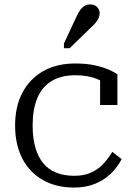

<svg xmlns="http://www.w3.org/2000/svg" viewBox="-20 -833 606 865"><path d="M315 -41Q361 -41 393.5 -57Q426 -73 448 -97.5Q470 -122 486 -149L528 -116Q509 -79 478.5 -50Q448 -21 407 -4.5Q366 12 314 12Q233 12 173 -22Q113 -56 80.5 -119Q48 -182 48 -268Q48 -353 81 -415.5Q114 -478 174.5 -512.5Q235 -547 319 -547Q372 -547 410.5 -538Q449 -529 474 -517.5Q499 -506 509 -498V-360H431V-481Q442 -480 450 -476Q458 -472 463 -467Q468 -462 470 -456Q472 -450 470 -444Q450 -465 411 -479.5Q372 -494 320 -494Q254 -494 211 -467Q168 -440 147.5 -389.5Q127 -339 127 -268Q127 -212 139 -169.5Q151 -127 174 -98.5Q197 -70 232.5 -55.5Q268 -41 315 -41ZM324 -757Q332 -775 341 -787.5Q350 -800 361 -806.5Q372 -813 386 -813Q406 -813 417.5 -801.5Q429 -790 429 -774Q429 -763 424.5 -752.5Q420 -742 412 -732Q404 -722 393 -712L294 -616H268V-637Z"/></svg>

Font: Roboto Serif Light
Style: Regular
Weight: 300
Designer: Greg Gazdowicz
Foundry: Commercial Type
Version: Version 1.008